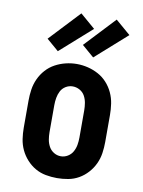

<svg xmlns="http://www.w3.org/2000/svg" viewBox="-88 -842 676 910"><g transform="rotate(10 250.0 -386.5)"><path d="M250 8Q223 8 196 3Q169 -2 145.5 -15.5Q122 -29 103.5 -49.5Q85 -70 73.5 -94.5Q62 -119 58 -146Q54 -173 54 -200V-330Q54 -357 58 -384Q62 -411 73.5 -436Q85 -461 103.5 -481.5Q122 -502 146 -515Q170 -528 196.5 -534.5Q223 -541 250 -541Q277 -541 303.5 -534.5Q330 -528 354 -515Q378 -502 396.5 -481.5Q415 -461 426.5 -436Q438 -411 442 -384Q446 -357 446 -330V-200Q446 -173 442 -146Q438 -119 426.5 -94.5Q415 -70 396.5 -49.5Q378 -29 354.5 -15.5Q331 -2 304 3Q277 8 250 8ZM250 -97Q268 -97 283.5 -106.5Q299 -116 307.5 -131.5Q316 -147 319 -164.5Q322 -182 322 -200V-330Q322 -348 319 -366Q316 -384 307.5 -399.5Q299 -415 283 -424Q267 -433 249 -433Q231 -433 215.5 -423.5Q200 -414 192 -398.5Q184 -383 181 -365.5Q178 -348 178 -330V-200Q178 -182 181 -164.5Q184 -147 192.5 -131.5Q201 -116 216.5 -106.5Q232 -97 250 -97ZM320 -585 262 -635 399 -781 471 -719ZM150 -585 92 -635 229 -781 301 -719Z"/></g></svg>

Font: Iosevka Slab Extrabold
Style: Regular
Weight: 800
Monospace: yes
Designer: Belleve Invis
Foundry: Belleve Invis
Version: Version 11.1.1; ttfautohint (v1.8.3)